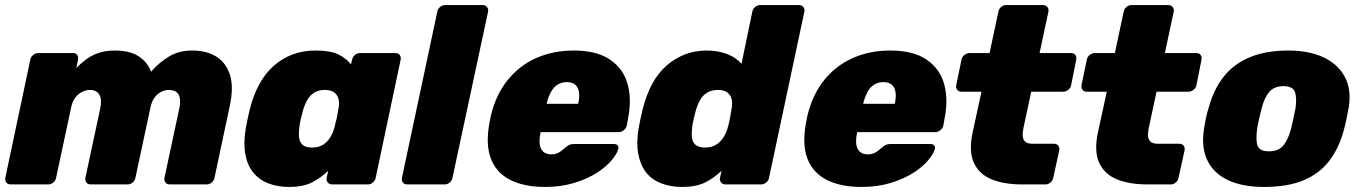

<svg xmlns="http://www.w3.org/2000/svg" viewBox="-26 -730 5392 760"><path d="M16 0Q5 0 -1 -7.5Q-7 -15 -5 -26L94 -494Q96 -505 105.5 -512.5Q115 -520 126 -520H263Q274 -520 279.5 -512.5Q285 -505 283 -494L276 -461Q292 -477 312.5 -493Q333 -509 361.5 -519.5Q390 -530 429 -530Q488 -530 523 -507Q558 -484 572 -446Q603 -482 642.5 -506Q682 -530 735 -530Q791 -530 829.5 -506.5Q868 -483 884 -434.5Q900 -386 883 -308L823 -26Q821 -15 812 -7.5Q803 0 792 0H646Q635 0 629 -7.5Q623 -15 625 -26L684 -302Q689 -328 685.5 -343.5Q682 -359 671 -366.5Q660 -374 642 -374Q627 -374 612 -366.5Q597 -359 585.5 -343.5Q574 -328 569 -302L510 -26Q508 -15 499 -7.5Q490 0 479 0H333Q322 0 316 -7.5Q310 -15 312 -26L371 -302Q376 -328 372 -343.5Q368 -359 357 -366.5Q346 -374 330 -374Q314 -374 298.5 -366Q283 -358 271.5 -343Q260 -328 255 -302L196 -26Q194 -15 185 -7.5Q176 0 165 0Z M1119 10Q1073 10 1036.5 -4Q1000 -18 976.5 -47Q953 -76 945 -120Q937 -164 947 -223Q951 -245 954.5 -261Q958 -277 963 -298Q977 -354 1001 -397.5Q1025 -441 1058 -470Q1091 -499 1132.5 -514.5Q1174 -530 1223 -530Q1282 -530 1313.5 -514.5Q1345 -499 1363 -475L1368 -494Q1370 -505 1379 -512.5Q1388 -520 1398 -520H1539Q1550 -520 1556 -512.5Q1562 -505 1560 -494L1461 -26Q1459 -15 1450 -7.5Q1441 0 1430 0H1289Q1278 0 1271.5 -7.5Q1265 -15 1267 -26L1273 -54Q1243 -25 1208 -7.5Q1173 10 1119 10ZM1209 -146Q1235 -146 1252.5 -157Q1270 -168 1281 -186Q1292 -204 1298 -226Q1304 -248 1307.5 -264.5Q1311 -281 1314 -301Q1318 -322 1314 -338Q1310 -354 1297 -364Q1284 -374 1260 -374Q1235 -374 1218 -363.5Q1201 -353 1190.5 -334.5Q1180 -316 1173 -292Q1169 -277 1165 -260Q1161 -243 1159 -228Q1156 -204 1158 -185.5Q1160 -167 1172 -156.5Q1184 -146 1209 -146Z M1586 0Q1575 0 1569 -7.5Q1563 -15 1565 -26L1705 -684Q1707 -695 1716 -702.5Q1725 -710 1736 -710H1884Q1895 -710 1901.5 -702.5Q1908 -695 1906 -684L1765 -26Q1763 -15 1754 -7.5Q1745 0 1734 0Z M2131 10Q2048 10 1992.5 -18.5Q1937 -47 1916 -105Q1895 -163 1913 -252Q1914 -256 1915 -262.5Q1916 -269 1917 -272Q1937 -355 1983 -412.5Q2029 -470 2096 -500Q2163 -530 2245 -530Q2337 -530 2389.5 -493.5Q2442 -457 2458.5 -396.5Q2475 -336 2460 -261L2455 -233Q2453 -223 2443.5 -215Q2434 -207 2423 -207H2114Q2114 -207 2113.5 -205Q2113 -203 2113 -201Q2108 -177 2110.5 -158.5Q2113 -140 2124.5 -129.5Q2136 -119 2156 -119Q2169 -119 2179 -123Q2189 -127 2197 -133.5Q2205 -140 2212 -146Q2223 -155 2229.5 -157.5Q2236 -160 2247 -160H2404Q2414 -160 2419 -154Q2424 -148 2421 -139Q2416 -121 2395 -95.5Q2374 -70 2336.5 -46Q2299 -22 2247 -6Q2195 10 2131 10ZM2138 -319H2263V-321Q2269 -348 2265.5 -367Q2262 -386 2250 -395.5Q2238 -405 2218 -405Q2198 -405 2182 -395.5Q2166 -386 2155.5 -367Q2145 -348 2138 -321Z M2674 10Q2629 10 2592 -4Q2555 -18 2532 -47Q2509 -76 2500.5 -120Q2492 -164 2502 -223Q2506 -245 2509.5 -261Q2513 -277 2518 -298Q2532 -354 2555.5 -397.5Q2579 -441 2612 -470Q2645 -499 2685 -514.5Q2725 -530 2771 -530Q2817 -530 2853.5 -515.5Q2890 -501 2909 -477L2952 -684Q2954 -695 2963 -702.5Q2972 -710 2983 -710H3137Q3147 -710 3153.5 -702.5Q3160 -695 3158 -684L3018 -26Q3016 -15 3006.5 -7.5Q2997 0 2987 0H2845Q2835 0 2828.5 -7.5Q2822 -15 2824 -26L2830 -54Q2800 -25 2764.5 -7.5Q2729 10 2674 10ZM2765 -146Q2791 -146 2808.5 -157Q2826 -168 2837.5 -186Q2849 -204 2855 -226Q2861 -248 2864 -264.5Q2867 -281 2870 -301Q2874 -322 2870 -338Q2866 -354 2853 -364Q2840 -374 2816 -374Q2791 -374 2773.5 -363.5Q2756 -353 2745.5 -334.5Q2735 -316 2728 -292Q2724 -277 2720 -260Q2716 -243 2714 -228Q2711 -204 2713 -185.5Q2715 -167 2727.5 -156.5Q2740 -146 2765 -146Z M3384 10Q3301 10 3245.5 -18.5Q3190 -47 3169 -105Q3148 -163 3166 -252Q3167 -256 3168 -262.5Q3169 -269 3170 -272Q3190 -355 3236 -412.5Q3282 -470 3349 -500Q3416 -530 3498 -530Q3590 -530 3642.5 -493.5Q3695 -457 3711.5 -396.5Q3728 -336 3713 -261L3708 -233Q3706 -223 3696.5 -215Q3687 -207 3676 -207H3367Q3367 -207 3366.5 -205Q3366 -203 3366 -201Q3361 -177 3363.5 -158.5Q3366 -140 3377.5 -129.5Q3389 -119 3409 -119Q3422 -119 3432 -123Q3442 -127 3450 -133.5Q3458 -140 3465 -146Q3476 -155 3482.5 -157.5Q3489 -160 3500 -160H3657Q3667 -160 3672 -154Q3677 -148 3674 -139Q3669 -121 3648 -95.5Q3627 -70 3589.5 -46Q3552 -22 3500 -6Q3448 10 3384 10ZM3391 -319H3516V-321Q3522 -348 3518.5 -367Q3515 -386 3503 -395.5Q3491 -405 3471 -405Q3451 -405 3435 -395.5Q3419 -386 3408.5 -367Q3398 -348 3391 -321Z M4020 0Q3949 0 3899.5 -20Q3850 -40 3829 -85.5Q3808 -131 3824 -206L3859 -367H3780Q3769 -367 3763 -374.5Q3757 -382 3759 -393L3780 -494Q3782 -505 3791.5 -512.5Q3801 -520 3812 -520H3891L3926 -684Q3928 -695 3937 -702.5Q3946 -710 3957 -710H4102Q4113 -710 4119.5 -702.5Q4126 -695 4124 -684L4089 -520H4214Q4225 -520 4230.5 -512.5Q4236 -505 4234 -494L4214 -393Q4212 -382 4202.5 -374.5Q4193 -367 4182 -367H4056L4025 -223Q4021 -204 4022.5 -190Q4024 -176 4033 -168.5Q4042 -161 4061 -161H4146Q4157 -161 4163 -153.5Q4169 -146 4167 -135L4143 -26Q4141 -15 4132 -7.5Q4123 0 4113 0Z M4516 0Q4445 0 4395.5 -20Q4346 -40 4325 -85.5Q4304 -131 4320 -206L4355 -367H4276Q4265 -367 4259 -374.5Q4253 -382 4255 -393L4276 -494Q4278 -505 4287.5 -512.5Q4297 -520 4308 -520H4387L4422 -684Q4424 -695 4433 -702.5Q4442 -710 4453 -710H4598Q4609 -710 4615.5 -702.5Q4622 -695 4620 -684L4585 -520H4710Q4721 -520 4726.5 -512.5Q4732 -505 4730 -494L4710 -393Q4708 -382 4698.5 -374.5Q4689 -367 4678 -367H4552L4521 -223Q4517 -204 4518.5 -190Q4520 -176 4529 -168.5Q4538 -161 4557 -161H4642Q4653 -161 4659 -153.5Q4665 -146 4663 -135L4639 -26Q4637 -15 4628 -7.5Q4619 0 4609 0Z M4977 10Q4894 10 4837 -16Q4780 -42 4754.5 -92.5Q4729 -143 4739 -214Q4742 -235 4747 -260Q4752 -285 4759 -306Q4779 -378 4819 -428Q4859 -478 4922.5 -504Q4986 -530 5074 -530Q5154 -530 5211 -504Q5268 -478 5296 -428Q5324 -378 5313 -306Q5309 -285 5304 -260Q5299 -235 5293 -214Q5274 -143 5235 -92.5Q5196 -42 5133 -16Q5070 10 4977 10ZM4997 -131Q5034 -131 5053 -153Q5072 -175 5084 -219Q5088 -234 5093.5 -260Q5099 -286 5102 -301Q5108 -344 5099.5 -366.5Q5091 -389 5054 -389Q5018 -389 4998.5 -366.5Q4979 -344 4968 -301Q4964 -286 4958 -260Q4952 -234 4950 -219Q4944 -175 4952 -153Q4960 -131 4997 -131Z"/></svg>

Font: Rubik ExtraBold
Style: Italic
Weight: 800
Italic angle: -12°
Designer: Hubert and Fischer
Foundry: Hubert and Fischer
Version: Version 2.300;gftools[0.9.30]